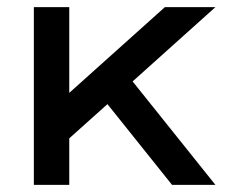

<svg xmlns="http://www.w3.org/2000/svg" viewBox="-20 -520 660 540"><path d="M174.8 0H75.2V-500H174.8V-258.8L443.8 -500H585.9L353 -291L585.9 0H463.9L282.2 -227.1L174.8 -130.9Z"/></svg>

Font: Optician Sans
Style: Regular
Weight: 400
Designer: Fábio Duarte Martins, Simen Schikulski
Version: Version 1.002